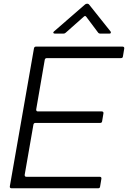

<svg xmlns="http://www.w3.org/2000/svg" viewBox="-20 -1014 689 1034"><path d="M519 -9Q518 0 508 0H42Q37 0 34.5 -3Q32 -6 33 -11L163 -754Q165 -763 174 -763H640Q645 -763 647.5 -760Q650 -757 649 -752L642 -710Q641 -701 631 -701H232Q223 -701 221 -692L175 -425V-423Q175 -414 184 -414H528Q533 -414 535.5 -411Q538 -408 537 -403L530 -361Q529 -352 519 -352H171Q162 -352 160 -343L113 -73V-71Q113 -62 122 -62H517Q522 -62 524.5 -59Q527 -56 526 -51ZM276 -833Q269 -833 267.5 -837Q266 -841 271 -845L437 -989Q442 -994 449 -994Q457 -994 461 -988L575 -845Q577 -843 577 -839Q577 -833 569 -833H521Q512 -833 508 -839L445 -923Q439 -932 431 -924L334 -838Q329 -833 322 -833Z"/></svg>

Font: Open Sauce Two Light Italic
Style: Regular
Weight: 300
Italic angle: -10°
Designer: Alfredo Marco Pradil
Foundry: Creative Sauce Fz LLC
Version: Version 1.477